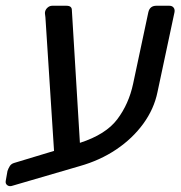

<svg xmlns="http://www.w3.org/2000/svg" viewBox="-32 -591 630 668"><path d="M12 55Q1 59 -6.5 53.5Q-14 48 -12 38L-6 4Q-3 -5 2 -13Q7 -21 17 -24L156 -66L126 -531Q125 -539 124.5 -543Q124 -547 125 -551Q127 -559 134 -565Q141 -571 150 -571H199Q218 -571 218 -556L246 -94Q336 -123 376 -176Q416 -229 431 -299L484 -548Q489 -571 512 -571H557Q567 -571 572 -564.5Q577 -558 575 -548L516 -271Q504 -212 466.5 -160.5Q429 -109 372.5 -71Q316 -33 245 -13Z"/></svg>

Font: Lubike
Style: Italic
Weight: 400
Italic angle: -12°
Foundry: Honoka55
Version: Version 1.000;July 22, 2022;FontCreator 14.0.0.2862 64-bit